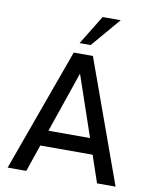

<svg xmlns="http://www.w3.org/2000/svg" viewBox="-87 -851 725 916"><g transform="rotate(10 275.5 -393.0)"><path d="M422.9 -786.1H335.4L248.5 -644.5H302.2ZM446.8 0H536.6L321.8 -595.2H229L13.7 0H104L148.9 -130.9H402.3ZM174.8 -207 275.9 -501.5 376.5 -207Z"/></g></svg>

Font: Now Medium
Style: Regular
Weight: 500
Designer: Alfredo Marco Pradil
Foundry: Alfredo Marco Pradil
Version: Version 1.200;hotconv 1.0.109;makeotfexe 2.5.65596